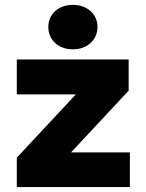

<svg xmlns="http://www.w3.org/2000/svg" viewBox="-20 -756 592 776"><path d="M47.9 0H504.9V-140.1H268.1V-141.1L500 -389.6V-515.6H47.9V-374.5H285.6V-373.5L47.9 -118.7ZM274.4 -556.6C332.5 -556.6 374 -594.2 374 -647C374 -699.2 332.5 -736.3 274.4 -736.3C216.3 -736.3 175.3 -699.2 175.3 -647C175.3 -594.2 216.3 -556.6 274.4 -556.6Z"/></svg>

Font: Raveo Display Display ExtraBold
Style: Regular
Weight: 800
Designer: Jakub Foglar, Rasmus Andersson (Inter)
Foundry: Jakubfoglar.com
Version: Version 1.100;Glyphs 3.2.3 (3260)